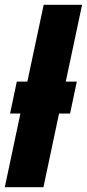

<svg xmlns="http://www.w3.org/2000/svg" viewBox="-33 -780 362 800"><path d="M-13 0H148L213 -307H259L287 -440H241L309 -760H149L81 -440H37L9 -307H52Z"/></svg>

Font: Noto Sans ExtraCondensed Black
Style: Italic
Weight: 900
Width: 2
Italic angle: -12°
Designer: Monotype Design Team
Foundry: Monotype Imaging Inc.
Version: Version 2.013